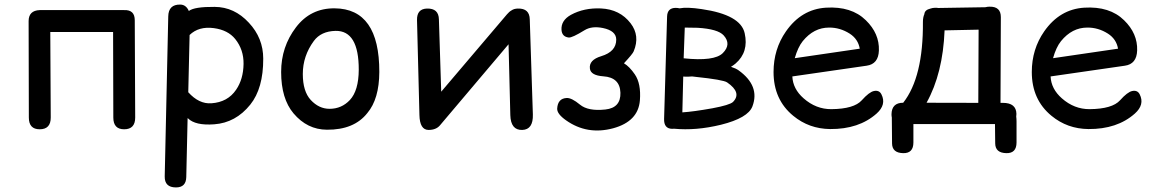

<svg xmlns="http://www.w3.org/2000/svg" viewBox="-20 -549 5082 848"><path d="M155.3 -504.4Q106.4 -502.4 106.4 -455.6L107.4 -29.8Q107.4 22 155.3 22Q204.1 22 204.1 -29.8L202.1 -407.7H479.5Q480 -218.8 480.5 -29.8Q480.5 22 528.3 22Q577.1 22 577.1 -29.8L575.2 -459.5Q575.2 -506.3 528.3 -504.4Q526.9 -504.4 525.4 -504.4Q522.9 -504.4 520.5 -504.4H165Q164.1 -504.4 163.1 -504.4Q159.2 -504.4 155.3 -504.4Z M757.3 278.8Q801.8 278.8 802.7 232.9L808.6 -27.3Q809.6 -26.9 810.1 -26.4Q842.8 6.3 926.3 0Q1021 -6.8 1085.4 -86.9Q1143.1 -158.7 1142.6 -290Q1142.6 -380.9 1079.1 -448.7Q1015.1 -518.1 928.2 -518.6Q838.4 -519.5 814 -500.5Q801.8 -528.3 776.4 -528.8Q724.1 -529.8 723.1 -476.6L707.5 230Q706.5 278.8 757.3 278.8ZM817.4 -394.5Q857.9 -433.6 924.3 -424.8Q986.8 -416.5 1019 -376.5Q1056.6 -329.6 1055.7 -266.6Q1054.7 -199.2 1022.9 -152.8Q985.8 -97.7 913.6 -92.8Q858.9 -88.9 811.5 -141.6Z M1461.9 -412.6Q1564.9 -414.6 1564.5 -240.7Q1564 -148.9 1525.4 -107.4Q1488.8 -68.4 1435.5 -68.4Q1388.7 -68.4 1352.5 -107.4Q1317.4 -145.5 1317.4 -222.2Q1317.4 -301.8 1366.2 -368.2Q1397.9 -411.1 1461.9 -412.6ZM1458 -512.2Q1351.6 -513.2 1287.1 -428.2Q1221.7 -342.3 1221.7 -231Q1221.7 -113.3 1276.4 -48.3Q1336.9 23.4 1423.8 23.9Q1543.9 24.9 1602.5 -49.8Q1654.8 -111.8 1655.3 -231Q1655.8 -510.7 1458 -512.2Z M1832.5 -40.5Q1834 24.4 1872.6 24.9Q1905.8 24.9 1922.9 4.9L2226.1 -353.5L2233.9 -40.5Q2235.8 26.4 2286.6 24.9Q2335.4 23.4 2333.5 -43.5L2319.8 -463.4Q2318.8 -512.7 2267.1 -511.2Q2250 -510.7 2239.7 -503.4Q2229 -497.6 2219.2 -485.8L1928.7 -144L1918.5 -463.4Q1917.5 -512.7 1865.7 -511.2Q1820.8 -509.8 1821.8 -460.4Z M2635.3 -300.8Q2580.6 -284.2 2585.4 -246.1Q2588.9 -215.8 2645 -211.9Q2717.8 -207 2720.2 -139.6Q2722.2 -72.8 2653.8 -65.4Q2577.6 -57.1 2541.5 -86.9Q2504.9 -117.2 2482.9 -116.2Q2443.4 -114.3 2440.9 -69.3Q2439.9 -45.9 2480 -17.6Q2573.2 48.3 2688 17.6Q2798.8 -12.7 2806.2 -105.5Q2812 -179.7 2783.7 -220.7Q2760.3 -254.9 2735.8 -269.5Q2774.9 -311.5 2778.8 -322.3Q2807.6 -391.1 2765.1 -446.3Q2717.8 -507.8 2634.3 -511.7Q2559.6 -515.1 2501.5 -483.4Q2457 -458.5 2460 -416.5Q2462.4 -386.7 2491.7 -383.3Q2506.3 -381.3 2562.5 -416Q2594.2 -435.1 2642.6 -425.3Q2701.7 -413.1 2701.7 -374Q2701.7 -320.8 2635.3 -300.8Z M3004.4 -427.2 3061 -426.3Q3150.9 -420.9 3176.3 -392.6Q3211.4 -353.5 3172.4 -314.5Q3135.3 -277.3 2999.5 -291.5ZM2964.4 -514.2Q2927.7 -514.2 2926.3 -476.6L2913.1 -24.4Q2911.6 19 2948.2 20Q2953.1 20 2957 19.5Q3054.2 28.8 3164.1 2Q3283.7 -27.8 3303.2 -79.1Q3337.4 -169.9 3242.2 -238.3Q3230 -247.1 3208.5 -253.9Q3219.7 -260.7 3229 -268.6Q3287.6 -319.3 3269 -402.3Q3251 -483.9 3079.1 -508.8Q3014.6 -518.6 2981 -512.2Q2973.6 -514.2 2964.4 -514.2ZM3037.1 -211.4Q3044.4 -210.4 3052.7 -209.5Q3174.3 -196.8 3191.4 -185.1Q3257.8 -139.6 3217.3 -98.6Q3202.6 -85 3126.5 -70.8Q3042 -55.7 2993.7 -52.7L2997.6 -210.9Q3007.8 -210 3020 -210.4Q3028.8 -210.9 3037.1 -211.4Z M3479.5 -211.4 3807.6 -258.8Q3859.9 -266.1 3861.8 -326.2Q3864.3 -400.9 3804.2 -459.5Q3740.7 -522 3627.9 -515.1Q3519.5 -508.3 3451.2 -410.2Q3396.5 -331.5 3396.5 -231Q3396.5 -108.9 3483.4 -37.6Q3553.2 20 3646.5 21Q3773.4 22 3851.6 -47.4Q3896 -86.9 3873 -132.3Q3863.3 -151.9 3839.8 -147Q3818.8 -142.6 3786.1 -106Q3752 -67.9 3652.3 -66.9Q3584 -66.4 3529.3 -114.7Q3481.9 -156.2 3479.5 -211.4ZM3490.2 -292Q3503.9 -340.3 3525.4 -367.2Q3574.2 -427.2 3641.6 -427.2Q3689.9 -427.7 3732.9 -400.4Q3770 -376.5 3777.3 -334Z M4350.6 -519.5Q4340.3 -519.5 4332.5 -517.1L4124 -513.7Q4117.2 -515.1 4108.9 -514.6Q4098.1 -514.2 4089.8 -511.2Q4064 -505.4 4062.5 -486.3Q4056.2 -472.7 4056.2 -451.7Q4058.1 -208.5 3969.2 -95.2H3968.8Q3918.5 -95.2 3917.5 -44.4Q3917.5 -36.6 3918.9 -29.8Q3918.9 -26.4 3918.9 -22.9L3919.9 84.5Q3920.4 126.5 3969.2 127.4Q4014.2 128.4 4014.2 80.1V-1H4374.5Q4375 41.5 4375.5 84.5Q4376 126.5 4424.8 127.4Q4469.7 128.4 4469.7 80.1V-12.2Q4469.7 -24.4 4468.3 -34.2Q4469.2 -39.6 4469.2 -45.9Q4468.3 -94.7 4409.2 -94.7Q4403.8 -94.7 4398.9 -94.7L4400.4 -473.6Q4400.4 -520.5 4350.6 -519.5ZM4151.9 -415Q4154.3 -415 4157.2 -415L4302.2 -418L4300.8 -94.7L4072.3 -95.2Q4144.5 -225.1 4151.9 -415Z M4620.1 -211.4 4948.2 -258.8Q5000.5 -266.1 5002.4 -326.2Q5004.9 -400.9 4944.8 -459.5Q4881.3 -522 4768.6 -515.1Q4660.2 -508.3 4591.8 -410.2Q4537.1 -331.5 4537.1 -231Q4537.1 -108.9 4624 -37.6Q4693.8 20 4787.1 21Q4914.1 22 4992.2 -47.4Q5036.6 -86.9 5013.7 -132.3Q5003.9 -151.9 4980.5 -147Q4959.5 -142.6 4926.8 -106Q4892.6 -67.9 4793 -66.9Q4724.6 -66.4 4669.9 -114.7Q4622.6 -156.2 4620.1 -211.4ZM4630.9 -292Q4644.5 -340.3 4666 -367.2Q4714.8 -427.2 4782.2 -427.2Q4830.6 -427.7 4873.5 -400.4Q4910.6 -376.5 4918 -334Z"/></svg>

Font: Comic Relief
Style: Regular
Weight: 400
Designer: Jeff Davis
Foundry: Loudifier
Version: Version 1.200; ttfautohint (v1.8.4.7-5d5b)